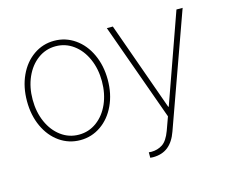

<svg xmlns="http://www.w3.org/2000/svg" viewBox="-103 -682 1224 1025"><g transform="rotate(-15 509.5 -169.5)"><path d="M49.8 -263.7Q49.8 -341.8 78.6 -404.3Q107.4 -466.8 158.4 -502.4Q209.5 -538.1 272.5 -538.1Q335.4 -538.1 386.7 -502.4Q438 -466.8 467 -404.1Q496.1 -341.3 496.1 -263.7Q496.1 -185.5 467 -123Q438 -60.5 386.7 -24.9Q335.4 10.7 272.5 10.7Q209.5 10.7 158.4 -24.9Q107.4 -60.5 78.6 -123Q49.8 -185.5 49.8 -263.7ZM463.9 -263.7Q463.9 -332 439.2 -387.7Q414.6 -443.4 370.8 -475.6Q327.1 -507.8 272.5 -507.8Q217.8 -507.8 174.1 -475.6Q130.4 -443.4 105.7 -387.7Q81.1 -332 81.1 -263.7Q81.1 -195.3 105.7 -139.6Q130.4 -84 174.1 -51.8Q217.8 -19.5 272.5 -19.5Q327.6 -19.5 371.3 -51.8Q415 -84 439.5 -139.6Q463.9 -195.3 463.9 -263.7ZM607.4 198.2V168L622.1 168.9Q655.8 168.9 683.1 151.4Q710.4 133.8 729.5 82L755.9 8.8L562.5 -530.3H595.7L770.5 -40H773.4L947.3 -530.3H981.4L757.8 93.8Q739.3 146.5 706.1 172.9Q672.9 199.2 623 199.2Q611.3 199.2 607.4 198.2Z"/></g></svg>

Font: Pretendard GOV Thin
Style: Regular
Weight: 100
Designer: Base glyphs from Inter by Rasmus Andersson; Hangeul glyphs from Noto Sans CJK(Source Han Sans) by Jang Soo-young and Kan
Foundry: Kil Hyung-jin
Version: Version 1.309